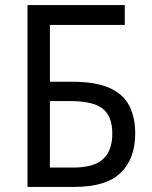

<svg xmlns="http://www.w3.org/2000/svg" viewBox="-20 -734 595 754"><path d="M88 0V-714H470V-636H176V-413H263Q356 -413 410.5 -388.5Q465 -364 488 -318Q511 -272 511 -210Q511 -111 454 -55.5Q397 0 273 0ZM267 -76Q349 -76 385 -109.5Q421 -143 421 -209Q421 -278 383 -307.5Q345 -337 257 -337H176V-76Z"/></svg>

Font: Noto Sans SemiCondensed
Style: Regular
Weight: 400
Width: 4
Designer: Monotype Design Team
Foundry: Monotype Imaging Inc.
Version: Version 2.013; ttfautohint (v1.8.4.7-5d5b)